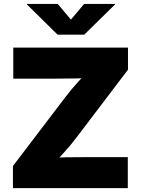

<svg xmlns="http://www.w3.org/2000/svg" viewBox="-20 -974 729 994"><path d="M46.9 0V-114.3L316.9 -469.2Q348.6 -511.2 387.5 -553.5Q426.3 -595.7 466.8 -637.7L480 -573.7Q427.7 -568.8 375.7 -567.9Q323.7 -566.9 271.5 -566.9H48.8V-727.5H642.6V-613.3L377.9 -264.6Q345.2 -221.2 304.9 -177.2Q264.6 -133.3 223.6 -89.8L210 -153.8Q266.1 -158.7 321.8 -159.7Q377.4 -160.6 433.1 -160.6H641.6V0ZM278.8 -953.6 347.2 -872.6 415.5 -953.6H575.2V-950.7L416 -794.4H278.3L119.6 -950.7V-953.6Z"/></svg>

Font: Inter 16pt Black
Style: Regular
Weight: 900
Version: Version 4.001;git-66647c0bb